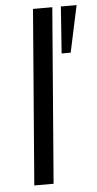

<svg xmlns="http://www.w3.org/2000/svg" viewBox="-53 -769 406 803"><g transform="rotate(-5 150.0 -368.0)"><path d="M117 -736H198L139 0H58ZM220 -540 234 -736H300L258 -540Z"/></g></svg>

Font: Muli
Style: Italic
Weight: 400
Italic angle: -4.541°
Designer: Vernon Adams
Foundry: Vernon Adams
Version: Version 2.001